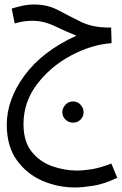

<svg xmlns="http://www.w3.org/2000/svg" viewBox="-20 -436 539 850"><path d="M312 394Q343 394 392 386.5Q441 379 499 351L473 288Q424 307 387 313Q350 319 320 319Q266 319 211.5 300Q157 281 120.5 236Q84 191 84 114Q84 16 143.5 -62.5Q203 -141 293 -189.5Q383 -238 474 -245L472 -314H463Q390 -314 338 -339.5Q286 -365 238.5 -390.5Q191 -416 132 -416Q104 -416 77 -410Q50 -404 32 -398L45 -332Q60 -337 80.5 -340.5Q101 -344 123 -344Q173 -344 222 -320.5Q271 -297 318 -278Q167 -209 88.5 -102Q10 5 10 116Q10 211 54 272.5Q98 334 167 364Q236 394 312 394ZM350 61Q350 42 336.5 27.5Q323 13 304 13Q284 13 270 27.5Q256 42 256 61Q256 80 270 93.5Q284 107 304 107Q323 107 336.5 93.5Q350 80 350 61Z"/></svg>

Font: Noto Sans Arabic Condensed
Style: Regular
Weight: 400
Width: 3
Designer: Nadine Chahine
Foundry: Monotype Imaging Inc.
Version: 1.001